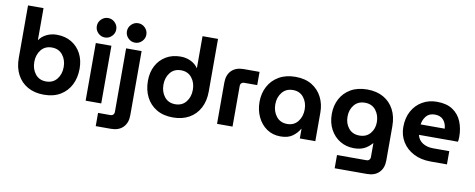

<svg xmlns="http://www.w3.org/2000/svg" viewBox="-75 -1106 4139 1672"><g transform="rotate(10 1994.5 -270.5)"><path d="M329 12Q247 12 186.5 -22Q126 -56 93 -118.5Q60 -181 60 -265V-730H197V-447H198Q221 -482 262.5 -502Q304 -522 352 -522Q427 -522 482 -489Q537 -456 567.5 -398.5Q598 -341 598 -265Q598 -185 566.5 -122.5Q535 -60 475 -24Q415 12 329 12ZM329 -105Q390 -105 424.5 -148.5Q459 -192 459 -255Q459 -318 424.5 -361.5Q390 -405 329 -405Q268 -405 233.5 -361.5Q199 -318 199 -255Q199 -192 233.5 -148.5Q268 -105 329 -105Z M698 0V-510H836V0ZM767 -571Q732 -571 706.5 -596.5Q681 -622 681 -657Q681 -692 706.5 -717.5Q732 -743 767 -743Q802 -743 827.5 -717.5Q853 -692 853 -657Q853 -622 827.5 -596.5Q802 -571 767 -571Z M823 203V86H934Q948 86 957 76.5Q966 67 966 54V-510H1103V58Q1103 125 1064.5 164Q1026 203 958 203ZM1033 -572Q998 -572 972.5 -597.5Q947 -623 947 -658Q947 -693 972.5 -718.5Q998 -744 1033 -744Q1068 -744 1093.5 -718.5Q1119 -693 1119 -658Q1119 -623 1093.5 -597.5Q1068 -572 1033 -572Z M1471 12Q1553 12 1613.5 -22Q1674 -56 1707 -118.5Q1740 -181 1740 -265V-730H1603V-447H1602Q1579 -482 1537.5 -502Q1496 -522 1448 -522Q1373 -522 1318 -489Q1263 -456 1232.5 -398.5Q1202 -341 1202 -265Q1202 -185 1233.5 -122.5Q1265 -60 1325 -24Q1385 12 1471 12ZM1471 -105Q1410 -105 1375.5 -148.5Q1341 -192 1341 -255Q1341 -318 1375.5 -361.5Q1410 -405 1471 -405Q1532 -405 1566.5 -361.5Q1601 -318 1601 -255Q1601 -192 1566.5 -148.5Q1532 -105 1471 -105Z M1860 0V-365Q1860 -433 1898.5 -471.5Q1937 -510 2005 -510H2146V-393H2029Q2016 -393 2006.5 -384Q1997 -375 1997 -361V0Z M2422 12Q2352 12 2300 -24Q2248 -60 2219.5 -120.5Q2191 -181 2191 -254Q2191 -329 2223.5 -390Q2256 -451 2317 -486.5Q2378 -522 2463 -522Q2549 -522 2608 -486Q2667 -450 2698 -389Q2729 -328 2729 -254V0H2592V-85H2590Q2567 -45 2527.5 -16.5Q2488 12 2422 12ZM2461 -105Q2521 -105 2555.5 -149Q2590 -193 2590 -256Q2590 -318 2555.5 -361.5Q2521 -405 2461 -405Q2400 -405 2365 -361.5Q2330 -318 2330 -256Q2330 -193 2365 -149Q2400 -105 2461 -105Z M2936 203V86H3198Q3212 86 3221 76.5Q3230 67 3230 54V-71H3229Q3195 -32 3157.5 -15Q3120 2 3070 2Q3002 2 2947.5 -30.5Q2893 -63 2861 -122Q2829 -181 2829 -259Q2829 -333 2860.5 -392.5Q2892 -452 2952 -487Q3012 -522 3098 -522Q3181 -522 3241 -488Q3301 -454 3334 -392Q3367 -330 3367 -245V58Q3367 125 3328.5 164Q3290 203 3222 203ZM3098 -115Q3159 -115 3193.5 -156Q3228 -197 3228 -255Q3228 -318 3193.5 -361.5Q3159 -405 3098 -405Q3037 -405 3002.5 -363Q2968 -321 2968 -259Q2968 -199 3002.5 -157Q3037 -115 3098 -115Z M3749 0Q3662 0 3597.5 -33.5Q3533 -67 3497.5 -125Q3462 -183 3462 -255Q3462 -336 3495 -396Q3528 -456 3585 -489Q3642 -522 3714 -522Q3800 -522 3853.5 -486Q3907 -450 3932 -389.5Q3957 -329 3957 -255Q3957 -245 3956 -231.5Q3955 -218 3953 -211H3608Q3619 -165 3657.5 -141Q3696 -117 3751 -117H3893V0ZM3607 -303H3820Q3816 -352 3789.5 -380.5Q3763 -409 3715 -409Q3664 -409 3638 -376.5Q3612 -344 3607 -303Z"/></g></svg>

Font: MuseoModerno SemiBold
Style: Regular
Weight: 600
Designer: Pablo Cosgaya, Héctor Gatti, Marcela Romero, and the Authors of The MuseoModerno Project.
Foundry: Omnibus-Type Team
Version: Version 1.001